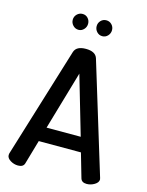

<svg xmlns="http://www.w3.org/2000/svg" viewBox="-134 -1004 831 1086"><g transform="rotate(15 281.0 -461.5)"><path d="M14 -44Q14 -50 15 -53L214 -701Q226 -737 281 -737Q337 -737 349 -701L547 -53Q549 -47 549 -44Q549 -26 527.5 -13Q506 0 482 0Q453 0 446 -22L405 -164H158L117 -22Q110 0 80 0Q56 0 35 -13Q14 -26 14 -44ZM212 -830Q193 -830 179.5 -844Q166 -858 166 -877Q166 -896 179.5 -909.5Q193 -923 212 -923Q231 -923 243.5 -909.5Q256 -896 256 -877Q256 -858 243 -844Q230 -830 212 -830ZM181 -249H381L281 -592ZM319 -844Q306 -858 306 -877Q306 -896 319 -909.5Q332 -923 351 -923Q370 -923 383 -909.5Q396 -896 396 -877Q396 -858 383 -844Q370 -830 351 -830Q332 -830 319 -844Z"/></g></svg>

Font: TerminalDosisSemiBold
Style: Bold
Weight: 600
Designer: EdgarTolentino, PabloImpallari, IginoMarini
Foundry: EdgarTolentino, PabloImpallari, IginoMarini
Version: Version 1.006